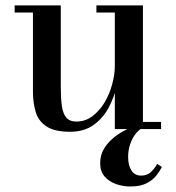

<svg xmlns="http://www.w3.org/2000/svg" viewBox="-20 -480 653 714"><path d="M240.5 10Q183 10 153 -9.8Q123 -29.5 112.8 -63.5Q102.5 -97.5 102.5 -141V-433.5H34.5V-460H206V-157Q206 -115 210 -86.2Q214 -57.5 226.5 -42.8Q239 -28 264 -28Q297 -28 323.5 -47.8Q350 -67.5 368.8 -99Q387.5 -130.5 397.2 -166.8Q407 -203 407 -235.5L423 -237Q423 -203.5 414 -161.2Q405 -119 384.2 -80Q363.5 -41 328.2 -15.5Q293 10 240.5 10ZM407 0V-433.5H338.5V-460H511.5V-26.5H579V0ZM464.5 213.5Q437 213.5 411.5 204.5Q386 195.5 369.2 176.5Q352.5 157.5 352.5 127.5Q352.5 97.5 366.2 74Q380 50.5 402.5 32.2Q425 14 451.2 1.2Q477.5 -11.5 502 -19.5L509.5 -4.5Q495.5 3 483.5 18.8Q471.5 34.5 464 56.2Q456.5 78 456.5 104Q456.5 135 468.8 154Q481 173 505 173Q527 173 541 160Q555 147 564.5 129.5L582 141Q575 155 562 172Q549 189 525.8 201.2Q502.5 213.5 464.5 213.5Z"/></svg>

Font: Bodoni Moda 9pt Medium
Style: Regular
Weight: 500
Designer: Owen Earl
Foundry: indestructible type
Version: Version 2.005